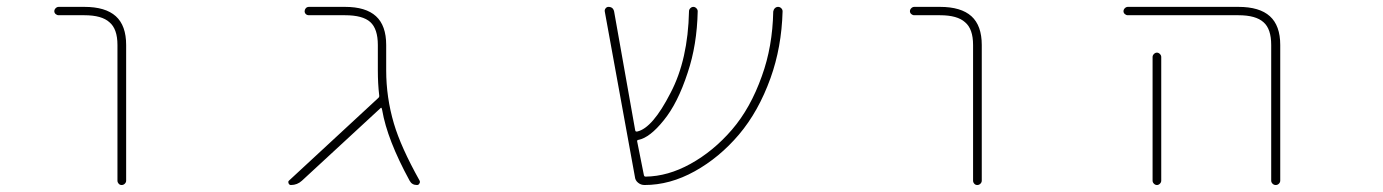

<svg xmlns="http://www.w3.org/2000/svg" viewBox="-20 -564 4040 561"><path d="M323.2 -36.1V-432.6Q323.2 -479.5 299.8 -499Q277.3 -519.5 226.6 -519.5H151.4Q146.5 -519.5 142.6 -522.9Q138.7 -526.4 138.7 -531.2Q138.7 -536.1 142.6 -540Q146.5 -543.9 151.4 -543.9H226.6Q288.1 -543.9 318.4 -516.6Q348.6 -489.3 348.6 -432.6V-36.1Q348.6 -31.2 344.7 -27.3Q340.8 -23.4 335.4 -23.4Q330.1 -23.4 326.7 -27.3Q323.2 -31.2 323.2 -36.1Z M1198.2 -23.4Q1183.6 -23.4 1176.8 -36.1Q1111.3 -156.2 1096.7 -242.2L1095.7 -246.1Q1094.7 -251 1091.8 -248L862.3 -36.1Q848.6 -23.4 830.1 -23.4Q825.2 -23.4 823.2 -28.3Q822.3 -30.3 822.3 -32.2Q822.3 -34.2 824.2 -36.1L1085.9 -278.3Q1088.9 -281.2 1087.9 -286.1Q1084 -319.3 1084 -358.4V-432.6Q1084 -479.5 1062 -499.5Q1040 -519.5 988.3 -519.5H882.8Q877 -519.5 873.5 -522.9Q870.1 -526.4 870.1 -531.2Q870.1 -536.1 873.5 -540Q877 -543.9 882.8 -543.9H988.3Q1048.8 -543.9 1078.6 -516.6Q1108.4 -489.3 1108.4 -432.6V-358.4Q1108.4 -279.3 1130.9 -203.1Q1151.4 -133.8 1206.1 -36.1Q1207 -34.2 1207 -32.2Q1207 -30.3 1205.1 -27.3Q1203.1 -23.4 1198.2 -23.4Z M1863.3 -23.4Q1852.5 -23.4 1844.2 -30.3Q1835.9 -37.1 1835 -47.9L1747.1 -530.3Q1746.1 -535.2 1749.5 -539.6Q1752.9 -543.9 1757.8 -543.9Q1771.5 -543.9 1774.4 -530.3L1835.9 -183.6Q1836.9 -178.7 1840.8 -179.7H1841.8Q1886.7 -189.5 1939.5 -293Q1990.2 -389.6 1993.2 -531.2Q1993.2 -536.1 1997.1 -540Q2001 -543.9 2005.9 -543.9Q2010.7 -543.9 2014.6 -540Q2018.6 -536.1 2018.6 -531.2Q2016.6 -432.6 1989.3 -351.6Q1960 -261.7 1918.9 -211.9Q1878.9 -162.1 1845.7 -155.3H1844.7Q1840.8 -154.3 1841.8 -150.4L1861.3 -52.7Q1862.3 -47.9 1866.2 -47.9Q1931.6 -48.8 1997.1 -85Q2064.5 -122.1 2118.7 -185.1Q2172.9 -248 2206.1 -341.8Q2237.3 -427.7 2239.3 -530.3Q2240.2 -536.1 2244.1 -540Q2248 -543.9 2253.4 -543.9Q2258.8 -543.9 2262.7 -540Q2266.6 -536.1 2266.6 -531.2Q2266.6 -530.3 2266.6 -530.3Q2263.7 -425.8 2231.4 -335.9Q2196.3 -238.3 2139.2 -170.9Q2082 -103.5 2009.8 -63.5Q1937.5 -23.4 1863.3 -23.4Z M2823.2 -36.1V-432.6Q2823.2 -479.5 2799.8 -499Q2777.3 -519.5 2726.6 -519.5H2651.4Q2646.5 -519.5 2642.6 -522.9Q2638.7 -526.4 2638.7 -531.2Q2638.7 -536.1 2642.6 -540Q2646.5 -543.9 2651.4 -543.9H2726.6Q2788.1 -543.9 2818.4 -516.6Q2848.6 -489.3 2848.6 -432.6V-36.1Q2848.6 -31.2 2844.7 -27.3Q2840.8 -23.4 2835.4 -23.4Q2830.1 -23.4 2826.7 -27.3Q2823.2 -31.2 2823.2 -36.1Z M3694.3 -36.1V-432.6Q3694.3 -479.5 3671.9 -499Q3649.4 -519.5 3598.6 -519.5H3275.4Q3270.5 -519.5 3266.6 -522.9Q3262.7 -526.4 3262.7 -531.2Q3262.7 -536.1 3266.6 -540Q3270.5 -543.9 3275.4 -543.9H3598.6Q3660.2 -543.9 3690.4 -516.6Q3720.7 -489.3 3720.7 -432.6V-36.1Q3720.7 -31.2 3716.8 -27.3Q3712.9 -23.4 3707.5 -23.4Q3702.1 -23.4 3698.2 -27.3Q3694.3 -31.2 3694.3 -36.1ZM3347.7 -36.1V-397.5Q3347.7 -402.3 3351.6 -406.2Q3355.5 -410.2 3360.4 -410.2Q3365.2 -410.2 3369.1 -406.2Q3373 -402.3 3373 -397.5V-36.1Q3373 -31.2 3369.1 -27.3Q3365.2 -23.4 3360.4 -23.4Q3355.5 -23.4 3351.6 -27.3Q3347.7 -31.2 3347.7 -36.1Z"/></svg>

Font: Rounded-X Mgen+ 1m thin
Style: Regular
Weight: 100
Designer: [Source Han Sans]
Ryoko NISHIZUKA  (kana & ideographs); Paul D. Hunt (Latin, Greek & Cyrillic); Wenlong ZHANG  (bopomofo
Version: Version 1.059.20150602